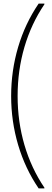

<svg xmlns="http://www.w3.org/2000/svg" viewBox="-20 -888 288 1068"><path d="M195 160Q120 50 81 -81.5Q42 -213 42 -354Q42 -495 81 -626.5Q120 -758 195 -868H227V-864Q154 -756 116 -626.5Q78 -497 78 -354Q78 -211 116 -81.5Q154 48 227 156V160H195Z"/></svg>

Font: Encode Sans Compressed
Style: Thin
Weight: 100
Designer: Pablo Impallari, Andres Torresi
Foundry: Pablo Impallari, Andres Torresi
Version: Version 1.000; ttfautohint (v1.00) -l 8 -r 50 -G 200 -x 14 -